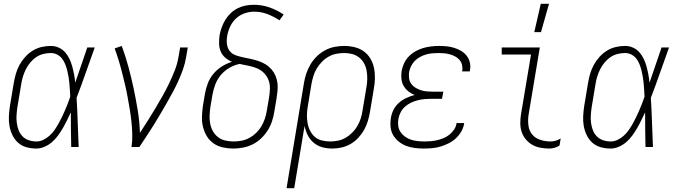

<svg xmlns="http://www.w3.org/2000/svg" viewBox="-20 -768 3540 1003"><path d="M170 8Q143 8 118 1Q93 -6 74.5 -22.5Q56 -39 45 -62Q34 -85 29.5 -110Q25 -135 26.5 -162Q28 -189 32 -215L52 -335Q56 -359 63 -383Q70 -407 82 -429Q94 -451 111.5 -470.5Q129 -490 151 -503.5Q173 -517 197.5 -522.5Q222 -528 245 -528Q268 -528 287.5 -519Q307 -510 320.5 -494.5Q334 -479 343 -460Q352 -441 357.5 -420.5Q363 -400 367 -379Q371 -358 373 -336Q389 -382 404.5 -428Q420 -474 436 -520H475Q451 -454 428 -388Q405 -322 380 -257Q384 -193 386 -128.5Q388 -64 391 0H352Q351 -45 350.5 -90.5Q350 -136 350 -181Q340 -160 330 -139.5Q320 -119 308.5 -99Q297 -79 283.5 -60.5Q270 -42 252.5 -26.5Q235 -11 213 -1.5Q191 8 170 8ZM171 -29Q189 -29 206.5 -37.5Q224 -46 239 -59.5Q254 -73 265 -89Q276 -105 285.5 -122Q295 -139 303.5 -156.5Q312 -174 319.5 -191.5Q327 -209 334 -227Q341 -245 347 -263Q346 -281 345 -298.5Q344 -316 342.5 -333Q341 -350 338 -367Q335 -384 331 -400.5Q327 -417 320.5 -433Q314 -449 304 -462Q294 -475 278.5 -483Q263 -491 245 -491Q226 -491 206 -486Q186 -481 169 -469.5Q152 -458 138 -441Q124 -424 115 -406Q106 -388 100 -368.5Q94 -349 91 -329L71 -209Q68 -189 66.5 -168Q65 -147 67.5 -127Q70 -107 77 -88.5Q84 -70 97.5 -56Q111 -42 130.5 -35.5Q150 -29 171 -29Z M667 0Q672 -34 671 -67.5Q670 -101 666.5 -134Q663 -167 657.5 -199.5Q652 -232 646 -264.5Q640 -297 632.5 -328.5Q625 -360 617 -391.5Q609 -423 599.5 -454Q590 -485 579 -515L616 -528Q636 -474 651 -418.5Q666 -363 678 -306.5Q690 -250 699.5 -192Q709 -134 711 -74Q732 -106 752 -137.5Q772 -169 791 -201Q810 -233 828.5 -265.5Q847 -298 863 -331.5Q879 -365 892.5 -399Q906 -433 912 -468L921 -520H961L952 -468Q947 -437 936 -406Q925 -375 911.5 -345Q898 -315 882 -285.5Q866 -256 849.5 -227Q833 -198 816 -169.5Q799 -141 781.5 -112.5Q764 -84 745 -56Q726 -28 708 0Z M1199 8Q1171 8 1144 2Q1117 -4 1095.5 -19Q1074 -34 1060.5 -56.5Q1047 -79 1040.5 -105Q1034 -131 1035 -159Q1036 -187 1040 -215L1051 -280Q1056 -307 1066 -333.5Q1076 -360 1095.5 -383Q1115 -406 1140 -421.5Q1165 -437 1192 -445Q1173 -453 1157 -466.5Q1141 -480 1133 -499Q1125 -518 1124.5 -540Q1124 -562 1127 -584Q1131 -605 1138.5 -625.5Q1146 -646 1157.5 -665Q1169 -684 1185.5 -699.5Q1202 -715 1222 -725Q1242 -735 1263.5 -739Q1285 -743 1306 -743Q1349 -743 1388.5 -729Q1428 -715 1462 -692L1440 -662Q1411 -681 1378 -694Q1345 -707 1308 -707Q1283 -707 1258 -698.5Q1233 -690 1213.5 -672Q1194 -654 1182.5 -629.5Q1171 -605 1167 -581Q1163 -559 1165.5 -538Q1168 -517 1180 -501.5Q1192 -486 1212 -479Q1232 -472 1252.5 -468Q1273 -464 1293 -459.5Q1313 -455 1332 -448.5Q1351 -442 1368 -431.5Q1385 -421 1398 -406Q1411 -391 1419 -372.5Q1427 -354 1429.5 -333.5Q1432 -313 1429.5 -291.5Q1427 -270 1424 -249L1413 -185Q1409 -159 1401 -134.5Q1393 -110 1378.5 -87Q1364 -64 1344 -45Q1324 -26 1300 -14Q1276 -2 1250 3Q1224 8 1199 8ZM1200 -29Q1221 -29 1242 -33Q1263 -37 1282.5 -47.5Q1302 -58 1318.5 -74Q1335 -90 1346 -109Q1357 -128 1364 -149Q1371 -170 1374 -191L1385 -255Q1389 -279 1390 -303.5Q1391 -328 1383 -349Q1375 -370 1359 -386.5Q1343 -403 1322 -411.5Q1301 -420 1278 -424.5Q1255 -429 1232 -434Q1205 -429 1179 -414Q1153 -399 1134 -376.5Q1115 -354 1105 -327.5Q1095 -301 1090 -274L1079 -209Q1076 -187 1075 -165Q1074 -143 1078 -122Q1082 -101 1092 -83Q1102 -65 1118.5 -52Q1135 -39 1156.5 -34Q1178 -29 1200 -29Z M1477 215 1568 -335Q1572 -360 1580.5 -385Q1589 -410 1602.5 -432.5Q1616 -455 1635.5 -474Q1655 -493 1678.5 -505.5Q1702 -518 1727.5 -523Q1753 -528 1778 -528Q1806 -528 1832.5 -521.5Q1859 -515 1880 -500Q1901 -485 1914.5 -462.5Q1928 -440 1933.5 -414Q1939 -388 1938.5 -360Q1938 -332 1933 -305L1913 -185Q1909 -161 1902 -137Q1895 -113 1882.5 -90.5Q1870 -68 1852 -48.5Q1834 -29 1811.5 -16Q1789 -3 1764.5 2.5Q1740 8 1716 8Q1688 8 1663 1Q1638 -6 1618.5 -22.5Q1599 -39 1587.5 -62Q1576 -85 1571 -110L1517 215ZM1704 -29Q1724 -29 1745 -33Q1766 -37 1785 -48Q1804 -59 1820 -75Q1836 -91 1847 -110Q1858 -129 1864.5 -149.5Q1871 -170 1874 -191L1894 -311Q1898 -332 1898.5 -354Q1899 -376 1895.5 -397Q1892 -418 1882.5 -436Q1873 -454 1857 -467Q1841 -480 1820.5 -485.5Q1800 -491 1778 -491Q1758 -491 1737 -487Q1716 -483 1696.5 -472Q1677 -461 1661.5 -445Q1646 -429 1634.5 -410Q1623 -391 1617 -370.5Q1611 -350 1607 -329L1588 -213Q1584 -191 1583.5 -169Q1583 -147 1586.5 -126Q1590 -105 1599.5 -86Q1609 -67 1624 -53.5Q1639 -40 1660.5 -34.5Q1682 -29 1704 -29Z M2194 8Q2170 8 2146.5 5Q2123 2 2102 -6Q2081 -14 2063.5 -28Q2046 -42 2034.5 -61Q2023 -80 2020.5 -103.5Q2018 -127 2022 -151Q2025 -173 2035.5 -194Q2046 -215 2063.5 -230.5Q2081 -246 2102.5 -256Q2124 -266 2146 -272Q2128 -279 2113 -291Q2098 -303 2088.5 -319.5Q2079 -336 2077 -356Q2075 -376 2078 -397Q2082 -418 2091 -437.5Q2100 -457 2115.5 -473Q2131 -489 2150.5 -500Q2170 -511 2190.5 -517Q2211 -523 2232 -525.5Q2253 -528 2273 -528Q2294 -528 2314 -526Q2334 -524 2353 -518Q2372 -512 2389 -502Q2406 -492 2418 -476.5Q2430 -461 2434.5 -441.5Q2439 -422 2435 -401L2434 -395H2394L2395 -399Q2397 -415 2393.5 -429.5Q2390 -444 2380.5 -455Q2371 -466 2358 -473Q2345 -480 2331 -484Q2317 -488 2301.5 -489.5Q2286 -491 2270 -491Q2254 -491 2238 -489.5Q2222 -488 2206 -483.5Q2190 -479 2174.5 -470.5Q2159 -462 2147 -450Q2135 -438 2127.5 -422.5Q2120 -407 2117 -391Q2115 -375 2117 -359Q2119 -343 2128 -330.5Q2137 -318 2150 -310Q2163 -302 2178 -297Q2193 -292 2209.5 -290.5Q2226 -289 2242 -289H2296L2289 -252H2235Q2217 -252 2199.5 -250.5Q2182 -249 2163.5 -244.5Q2145 -240 2128 -232Q2111 -224 2096.5 -211.5Q2082 -199 2073 -181.5Q2064 -164 2061 -146Q2058 -128 2060.5 -110Q2063 -92 2072.5 -78Q2082 -64 2096 -54Q2110 -44 2126.5 -38.5Q2143 -33 2161.5 -31Q2180 -29 2198 -29Q2215 -29 2231.5 -30.5Q2248 -32 2265 -36Q2282 -40 2298.5 -47Q2315 -54 2329 -65.5Q2343 -77 2353 -92.5Q2363 -108 2365 -125H2405Q2402 -103 2390.5 -82.5Q2379 -62 2362 -46Q2345 -30 2324 -19.5Q2303 -9 2281.5 -2.5Q2260 4 2238 6Q2216 8 2194 8Z M2849 8Q2825 8 2802 3.5Q2779 -1 2760 -12Q2741 -23 2726.5 -40.5Q2712 -58 2705 -79.5Q2698 -101 2698 -125Q2698 -149 2702 -173L2754 -483H2601V-520H2800L2741 -167Q2737 -140 2740.5 -112.5Q2744 -85 2760 -65.5Q2776 -46 2802.5 -37.5Q2829 -29 2856 -29Q2870 -29 2883.5 -33Q2897 -37 2909 -45L2903 -8Q2891 0 2877 4Q2863 8 2849 8ZM2771 -600 2805 -748H2848L2806 -600Z M3170 8Q3143 8 3118 1Q3093 -6 3074.5 -22.5Q3056 -39 3045 -62Q3034 -85 3029.5 -110Q3025 -135 3026.5 -162Q3028 -189 3032 -215L3052 -335Q3056 -359 3063 -383Q3070 -407 3082 -429Q3094 -451 3111.5 -470.5Q3129 -490 3151 -503.5Q3173 -517 3197.5 -522.5Q3222 -528 3245 -528Q3268 -528 3287.5 -519Q3307 -510 3320.5 -494.5Q3334 -479 3343 -460Q3352 -441 3357.5 -420.5Q3363 -400 3367 -379Q3371 -358 3373 -336Q3389 -382 3404.5 -428Q3420 -474 3436 -520H3475Q3451 -454 3428 -388Q3405 -322 3380 -257Q3384 -193 3386 -128.5Q3388 -64 3391 0H3352Q3351 -45 3350.5 -90.5Q3350 -136 3350 -181Q3340 -160 3330 -139.5Q3320 -119 3308.5 -99Q3297 -79 3283.5 -60.5Q3270 -42 3252.5 -26.5Q3235 -11 3213 -1.5Q3191 8 3170 8ZM3171 -29Q3189 -29 3206.5 -37.5Q3224 -46 3239 -59.5Q3254 -73 3265 -89Q3276 -105 3285.5 -122Q3295 -139 3303.5 -156.5Q3312 -174 3319.5 -191.5Q3327 -209 3334 -227Q3341 -245 3347 -263Q3346 -281 3345 -298.5Q3344 -316 3342.5 -333Q3341 -350 3338 -367Q3335 -384 3331 -400.5Q3327 -417 3320.5 -433Q3314 -449 3304 -462Q3294 -475 3278.5 -483Q3263 -491 3245 -491Q3226 -491 3206 -486Q3186 -481 3169 -469.5Q3152 -458 3138 -441Q3124 -424 3115 -406Q3106 -388 3100 -368.5Q3094 -349 3091 -329L3071 -209Q3068 -189 3066.5 -168Q3065 -147 3067.5 -127Q3070 -107 3077 -88.5Q3084 -70 3097.5 -56Q3111 -42 3130.5 -35.5Q3150 -29 3171 -29Z"/></svg>

Font: Iosevka Extralight Oblique
Style: Regular
Weight: 200
Italic angle: -9°
Monospace: yes
Designer: Belleve Invis
Foundry: Belleve Invis
Version: Version 32.5.0; ttfautohint (v1.8.4)